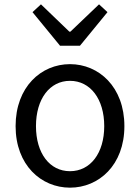

<svg xmlns="http://www.w3.org/2000/svg" viewBox="-20 -853 646 886"><path d="M303 13C436 13 554 -91 554 -271C554 -452 436 -557 303 -557C170 -557 52 -452 52 -271C52 -91 170 13 303 13ZM303 -63C209 -63 146 -146 146 -271C146 -396 209 -480 303 -480C397 -480 461 -396 461 -271C461 -146 397 -63 303 -63ZM257 -642H349L476 -797L437 -833L305 -707H300L169 -833L130 -797Z"/></svg>

Font: Noto Sans HK
Style: Regular
Weight: 400
Designer: Ryoko NISHIZUKA 西塚涼子 (kana, bopomofo & ideographs); Paul D. Hunt (Latin, Greek & Cyrillic); Sandoll Communications 산돌커뮤니
Foundry: Adobe
Version: Version 2.004;hotconv 1.0.118;makeotfexe 2.5.65603